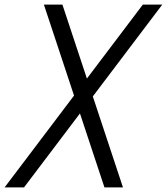

<svg xmlns="http://www.w3.org/2000/svg" viewBox="-45 -820 730 840"><path d="M412 0 147 -800H228L493 0ZM-25 0 580 -800H665L60 0Z"/></svg>

Font: Victor Mono
Style: Italic
Weight: 400
Italic angle: -12°
Monospace: yes
Designer: Rune Bjørnerås
Version: Version 1.561;gftools[0.9.30]